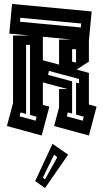

<svg xmlns="http://www.w3.org/2000/svg" viewBox="-20 -686 524 972"><path d="M15 -48 46 -164V-506H131L27 -516L41 -666L444 -628L430 -480V-374L368 -334L430 -317V-157L469 -146L430 0L254 -48L279 -142V-235H322L197 -269V-155L230 -146L191 0ZM81 -576 389 -547 391 -567 83 -596ZM279 -486H340L197 -500V-381L279 -359ZM112 -459V-109L84 -117L79 -97L160 -75L165 -95L132 -104V-459ZM345 -437V-374L365 -369V-437ZM365 -268 380 -264V-286L228 -327L223 -307L345 -274V-111L323 -117L318 -97L399 -75L404 -95L365 -106ZM208 266 158 231 246 42 325 97ZM197 213 208 222 270 110 254 97Z"/></svg>

Font: Blaka Hollow
Style: Regular
Weight: 400
Designer: Mohamed Gaber
Foundry: Kief Type Foundry
Version: Version 1.003; ttfautohint (v1.8.4.7-5d5b)